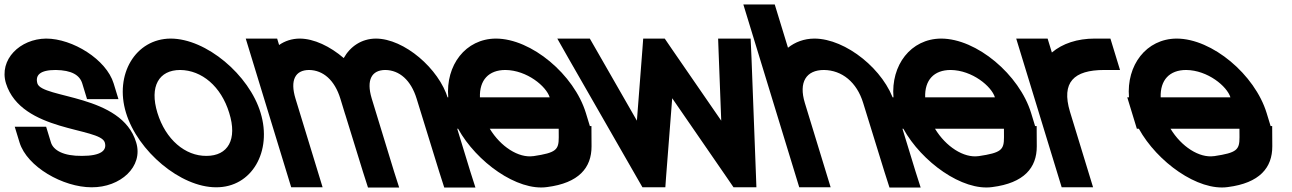

<svg xmlns="http://www.w3.org/2000/svg" viewBox="-143 -785 5758 856"><path d="M363.7 -413 385.1 -343H245.1L223.7 -413C212.4 -450 176.7 -472 105.4 -473C35.4 -473 13.4 -450 23.7 -413C44.5 -345 400.1 -366 464.1 -150C497.2 -42 393.6 51 265.3 50C138.3 50 -22.5 -41 -55.9 -150L-77.3 -220H62.7L84.1 -150C94.8 -115 139.8 -89 222.5 -90C306.5 -90 335.1 -114 324.1 -150C303.4 -218 -47.6 -195 -116.3 -413C-149 -520 -53.1 -612 62.6 -613C180.6 -613 331 -520 363.7 -413Z M418.8 -282C366.5 -453 460.9 -612 617.6 -613C776.6 -613 968.1 -451 1018.8 -282C1071.1 -111 980.6 51 820.3 50C661.3 50 471.1 -111 418.8 -282ZM558.8 -282C595.2 -163 682.8 -89 777.5 -90C873.5 -90 916.2 -163 878.8 -282C842.7 -400 756.7 -472 660.4 -473C565.4 -473 522.7 -400 558.8 -282Z M1389.5 -526.1C1418.3 -577.8 1468.9 -612.5 1532.6 -613C1658.6 -613 1814.6 -479 1854.5 -345L1953.9 -20L1976.6 51H1837.6L1815.2 -19L1714.5 -345C1689.1 -428 1637.7 -472 1575.4 -473C1513.8 -473 1489.5 -428.6 1514 -346.7L1514.5 -345L1535.9 -275L1613.9 -20L1636.6 51H1497.6L1475.2 -19L1396.1 -275H1395.9L1374.5 -345C1349.1 -428 1297.7 -472 1235.4 -473C1173.4 -473 1149.1 -428 1174.5 -345L1195.9 -275L1273.9 -20L1295.3 50H1155.3L1133.9 -20L1055.9 -275L1034.5 -345L974 -543L952.6 -613H1092.6L1101.3 -584.4C1126.9 -602.2 1157.8 -612.7 1192.6 -613C1256.9 -613 1329 -578.1 1389.5 -526.1Z M1996.7 -351H2307.7C2292.7 -400 2206.7 -472 2110.4 -473C2035.8 -473 1994.1 -428 1996.7 -351ZM1899.4 -211H1890.5L1869.1 -281L1847.7 -351H1855.4C1843.4 -494.4 1932.4 -612.1 2067.6 -613C2226.6 -613 2416.8 -452 2469.1 -281L2486.8 -223H2493.8L2494.3 -133C2494.7 -37 2437.5 31 2296 49C2162.6 68 1981 -63.3 1899.4 -211ZM2347.9 -211H2040.6C2089.1 -131 2169.1 -79.5 2234.8 -89H2235.8C2336.2 -104 2348.2 -117 2348.1 -173Z M2391.5 -525 2341.6 -613H2486.6L2516.5 -561L2696.5 -247L2721.3 -568L2724.6 -613H2820.6L2851.3 -568L3072.5 -247L3060.5 -561L3058.6 -613H3203.6L3207.5 -525L3227.4 -2L3229.3 50H3127.3L3096.5 5L2853.9 -347L2826.5 5L2823.3 50H2721.3L2691.4 -2Z M3938.9 -20 3961.6 51H3822.6L3800.2 -19L3705.3 -326C3676.9 -419 3610.7 -472 3530.4 -473C3451.4 -473 3416.9 -419 3445.3 -326L3466.7 -256L3538.9 -20L3560.3 50H3420.3L3398.9 -20L3326.7 -256L3305.3 -326L3192.5 -695L3171.1 -765H3311.1L3332.5 -695L3370.1 -572.2C3401.9 -597.6 3442 -612.7 3487.6 -613C3628.6 -613 3801.7 -472 3845.3 -326Z M3981.7 -351H4292.7C4277.7 -400 4191.7 -472 4095.4 -473C4020.8 -473 3979.1 -428 3981.7 -351ZM3884.4 -211H3875.5L3854.1 -281L3832.7 -351H3840.4C3828.4 -494.4 3917.4 -612.1 4052.6 -613C4211.6 -613 4401.8 -452 4454.1 -281L4471.8 -223H4478.8L4479.3 -133C4479.7 -37 4422.5 31 4281 49C4147.6 68 3966 -63.3 3884.4 -211ZM4332.9 -211H4025.6C4074.1 -131 4154.1 -79.5 4219.8 -89H4220.8C4321.2 -104 4333.2 -117 4333.1 -173Z M4546.6 -550.9C4593.7 -591 4660.3 -613 4737.6 -613H4807.6L4850.4 -473H4780.4C4643.3 -473 4588.3 -417.6 4627.1 -287.5L4628.8 -282L4650.2 -212L4708.9 -20L4730.3 50H4590.3L4568.9 -20L4510.2 -212L4488.8 -282C4488.4 -283.2 4488 -284.5 4487.7 -285.7L4409 -543L4387.6 -613H4527.6Z M5031.7 -351H5342.7C5327.7 -400 5241.7 -472 5145.4 -473C5070.8 -473 5029.1 -428 5031.7 -351ZM4934.4 -211H4925.5L4904.1 -281L4882.7 -351H4890.4C4878.4 -494.4 4967.4 -612.1 5102.6 -613C5261.6 -613 5451.8 -452 5504.1 -281L5521.8 -223H5528.8L5529.3 -133C5529.7 -37 5472.5 31 5331 49C5197.6 68 5016 -63.3 4934.4 -211ZM5382.9 -211H5075.6C5124.1 -131 5204.1 -79.5 5269.8 -89H5270.8C5371.2 -104 5383.2 -117 5383.1 -173Z"/></svg>

Font: Nordica Plus
Style: NordicaClassicRgOpObl
Weight: 500
Version: Version 1.01